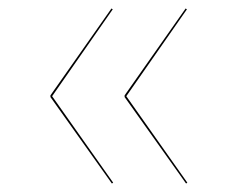

<svg xmlns="http://www.w3.org/2000/svg" viewBox="-20 -515 560 453"><path d="M246 -493 103 -288 247 -84 244 -82 99 -286V-290L243 -495ZM421 -493 278 -288 422 -84 419 -82 274 -286V-290L418 -495Z"/></svg>

Font: FiraGO Four
Style: Regular
Weight: 100
Designer: bBox Type
Foundry: bBox Type GmbH
Version: Version 1.001